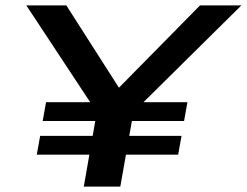

<svg xmlns="http://www.w3.org/2000/svg" viewBox="-20 -695 919 715"><path d="M139 -244.5H665.5L678 -314.5H151.5ZM117 -119H643.5L656 -189H129.5ZM292 0H428L477 -277.5L879 -675H725L423.5 -369H422.5L227 -675H78L340.5 -277Z"/></svg>

Font: Anybody Expanded Medium
Style: Italic
Weight: 500
Width: 7
Italic angle: -10°
Version: Version 1.113;gftools[0.9.25]